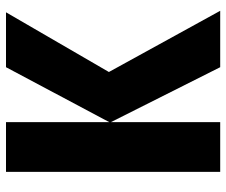

<svg xmlns="http://www.w3.org/2000/svg" viewBox="-77 -677 754 640"><g transform="rotate(-90 300.0 -357.0)"><path d="M47 0V-714H213V-370L396 -714H579L380 -371L584 0H396L213 -364V0Z"/></g></svg>

Font: Noto Sans Mono Extra
Style: Regular
Weight: 800
Designer: Monotype Design Team
Foundry: Monotype Imaging Inc.
Version: Version 1.900